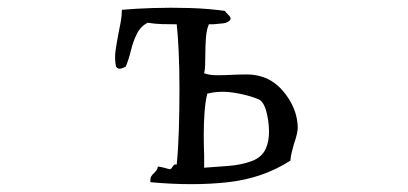

<svg xmlns="http://www.w3.org/2000/svg" viewBox="-20 -509 1040 490"><path d="M739 -196Q741 -182 738 -168.5Q735 -155 730 -141Q727 -130 724.5 -120Q722 -110 721 -99Q651 -54 562 -44Q473 -34 364 -44Q363 -54 366 -59Q369 -64 374 -68Q377 -71 379.5 -74.5Q382 -78 383 -84Q391 -83 398.5 -81Q406 -79 413 -77Q417 -77 420 -83Q422 -86 424 -88Q426 -90 431 -89Q435 -129 436.5 -179.5Q438 -230 438 -282Q438 -334 436 -377.5Q434 -421 431 -447Q412 -447 393 -447.5Q374 -448 357 -451Q339 -442 329.5 -423Q320 -404 314.5 -381.5Q309 -359 301 -339Q296 -336 288.5 -334Q281 -332 276 -339Q272 -360 275 -380.5Q278 -401 282 -422Q285 -437 288 -452.5Q291 -468 291 -484Q324 -487 370 -488.5Q416 -490 465 -488.5Q514 -487 554 -481Q556 -478 561 -473Q564 -470 566.5 -467Q569 -464 568 -459Q562 -451 550 -449.5Q538 -448 524 -447Q517 -447 513 -447Q507 -433 505.5 -411.5Q504 -390 504 -369Q504 -355 503.5 -342.5Q503 -330 501 -322Q515 -317 533.5 -317Q552 -317 571 -318Q591 -319 610 -319Q629 -319 646 -314Q682 -304 708.5 -269Q735 -234 739 -196ZM658 -129Q667 -148 666.5 -175.5Q666 -203 659 -227Q652 -251 639 -256Q612 -267 576.5 -272.5Q541 -278 509 -270Q504 -250 502 -222Q500 -194 500 -165.5Q500 -137 501 -114Q501 -103 501 -94.5Q501 -86 501 -81Q530 -83 562.5 -85.5Q595 -88 621.5 -97.5Q648 -107 658 -129Z"/></svg>

Font: Yuji Syuku
Style: Regular
Weight: 400
Designer: Kataoka Yuji
Foundry: Kinuta Font Factory
Version: Version 3.002